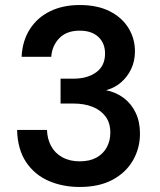

<svg xmlns="http://www.w3.org/2000/svg" viewBox="-20 -732 638 764"><path d="M297 12Q229 12 173 -12.5Q117 -37 83.5 -87.5Q50 -138 48 -215H167Q168 -180 183 -151.5Q198 -123 227.5 -106.5Q257 -90 297 -90Q337 -90 364 -105Q391 -120 405 -146Q419 -172 419 -204Q419 -243 400 -268.5Q381 -294 348 -307Q315 -320 273 -320H221V-419H273Q328 -419 363 -444.5Q398 -470 398 -519Q398 -560 371.5 -585Q345 -610 297 -610Q245 -610 216 -580Q187 -550 184 -506H66Q69 -569 98.5 -615.5Q128 -662 179 -687Q230 -712 297 -712Q368 -712 417 -687Q466 -662 491.5 -620Q517 -578 517 -528Q517 -489 502 -457.5Q487 -426 461.5 -404Q436 -382 402 -373Q442 -365 472.5 -342Q503 -319 520 -283Q537 -247 537 -200Q537 -143 509.5 -94.5Q482 -46 428.5 -17Q375 12 297 12Z"/></svg>

Font: DM Sans 17pt SemiBold
Style: Regular
Weight: 600
Version: Version 4.004;gftools[0.9.30]